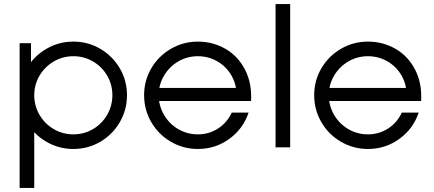

<svg xmlns="http://www.w3.org/2000/svg" viewBox="-20 -726 2139 946"><path d="M76.7 -257Q76.7 -329 112.2 -389.5Q147.7 -450 208.7 -485.5Q269.7 -521 341.7 -521Q413.7 -521 474.2 -485.5Q534.7 -450 570.2 -389.5Q605.7 -329 605.7 -257Q605.7 -185 570.2 -124Q534.7 -63 474.2 -27.5Q413.7 8 341.7 8Q269.7 8 208.7 -27.5Q147.7 -63 112.2 -124Q76.7 -185 76.7 -257ZM76.7 -513H132.7V-346.9L148.7 -318.3V200H76.7ZM533.7 -257Q533.7 -309.3 508 -353.4Q482.2 -397.6 438.1 -423.3Q394 -449 341.7 -449Q289.3 -449 245.2 -423.3Q201 -397.5 174.8 -353.4Q148.7 -309.2 148.7 -256.9Q148.7 -204.6 174.8 -160Q201 -115.4 245.1 -89.7Q289.3 -64 341.6 -64Q393.9 -64 438 -89.7Q482.2 -115.5 507.9 -160.1Q533.7 -204.7 533.7 -257Z M690 -257Q690 -329 725.5 -389.5Q761 -450 822 -485.5Q883 -521 955 -521Q1028.5 -521 1090.5 -485.5Q1152.5 -449.9 1187.2 -382.9Q1221.9 -315.8 1216.9 -228.3H722.3V-292.6H1177L1145.2 -256.6Q1146.1 -308.7 1120.9 -353.1Q1095.8 -397.5 1051.7 -423.2Q1007.6 -449 955 -449Q902.7 -449 858.5 -423.3Q814.3 -397.5 788.2 -353.4Q762 -309.2 762 -256.9Q762 -204.6 788.1 -160Q814.3 -115.4 858.4 -89.7Q902.5 -64 955 -64Q1009.9 -64 1054.4 -92.9Q1098.9 -121.7 1121.7 -171.1H1204.8Q1178.1 -91.3 1109.7 -41.7Q1041.4 8 955 8Q883 8 822 -27.5Q761 -63 725.5 -124Q690 -185 690 -257Z M1337.7 -706H1409.7V0H1337.7Z M1528 -257Q1528 -329 1563.5 -389.5Q1599 -450 1660 -485.5Q1721 -521 1793 -521Q1866.5 -521 1928.5 -485.5Q1990.5 -449.9 2025.2 -382.9Q2059.9 -315.8 2054.9 -228.3H1560.3V-292.6H2015L1983.2 -256.6Q1984.1 -308.7 1958.9 -353.1Q1933.8 -397.5 1889.7 -423.2Q1845.6 -449 1793 -449Q1740.7 -449 1696.5 -423.3Q1652.3 -397.5 1626.2 -353.4Q1600 -309.2 1600 -256.9Q1600 -204.6 1626.1 -160Q1652.3 -115.4 1696.4 -89.7Q1740.5 -64 1793 -64Q1847.9 -64 1892.4 -92.9Q1936.9 -121.7 1959.7 -171.1H2042.8Q2016.1 -91.3 1947.7 -41.7Q1879.4 8 1793 8Q1721 8 1660 -27.5Q1599 -63 1563.5 -124Q1528 -185 1528 -257Z"/></svg>

Font: Lineal Thin
Style: Regular
Weight: 200
Designer: Created by Frank Adebiaye with contributions from Anton Moglia & Ariel Martín Pérez
Created by Frank ADEBIAYE with FontF
Foundry: Velvetyne Type Foundry
Version: Version 2.000;Glyphs 3.2 (3227)